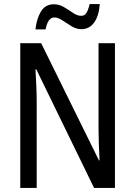

<svg xmlns="http://www.w3.org/2000/svg" viewBox="-20 -927 666 947"><path d="M547 0H444L159 -585H155Q157 -546 159 -505Q161 -464 161 -426V0H80V-714H183L468 -136H471Q469 -174 467.5 -216.5Q466 -259 466 -294V-714H547ZM155 -782Q160 -833 181.5 -869.5Q203 -906 246 -906Q272 -906 295.5 -892Q319 -878 340 -863.5Q361 -849 381 -849Q398 -849 407 -864.5Q416 -880 422 -907H472Q468 -848 444 -815.5Q420 -783 382 -783Q357 -783 333 -797.5Q309 -812 287.5 -826.5Q266 -841 248 -841Q216 -841 205 -782Z"/></svg>

Font: Noto Sans Malayalam Condensed
Style: Regular
Weight: 400
Width: 3
Designer: Jelle Bosma - Monotype Design Team
Foundry: Monotype Imaging Inc.
Version: Version 2.104; ttfautohint (v1.8.4.7-5d5b)